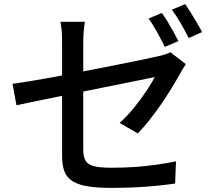

<svg xmlns="http://www.w3.org/2000/svg" viewBox="-20 -868 1040 934"><path d="M767 -805Q780 -788 795 -763Q810 -738 824 -713Q838 -688 848 -668L782 -640Q767 -670 745 -710Q723 -750 703 -778ZM881 -848Q894 -829 909.5 -804Q925 -779 939.5 -754.5Q954 -730 963 -712L898 -683Q882 -715 859.5 -754Q837 -793 816 -821ZM282 -112Q282 -134 282 -175Q282 -216 282 -268Q282 -320 282 -376.5Q282 -433 282 -487Q282 -541 282 -586.5Q282 -632 282 -660Q282 -676 281.5 -694Q281 -712 279 -729.5Q277 -747 274 -762H393Q389 -740 387 -711.5Q385 -683 385 -660Q385 -632 385 -590.5Q385 -549 385 -499Q385 -449 385 -397Q385 -345 385 -296Q385 -247 385 -206.5Q385 -166 385 -140Q385 -107 395.5 -87.5Q406 -68 435.5 -60Q465 -52 522 -52Q578 -52 631 -55.5Q684 -59 735 -66Q786 -73 836 -83L832 25Q789 31 739 36Q689 41 634 43.5Q579 46 520 46Q443 46 396 36.5Q349 27 324 7Q299 -13 290.5 -42.5Q282 -72 282 -112ZM884 -556Q878 -547 870 -534Q862 -521 856 -510Q839 -479 815.5 -440.5Q792 -402 764.5 -362Q737 -322 707.5 -284.5Q678 -247 650 -219L562 -270Q598 -302 631.5 -343.5Q665 -385 691.5 -424.5Q718 -464 733 -493Q723 -491 688.5 -484Q654 -477 602 -466.5Q550 -456 488 -443.5Q426 -431 362 -418Q298 -405 239 -393Q180 -381 133.5 -371.5Q87 -362 60 -356L41 -460Q69 -464 116.5 -471.5Q164 -479 223.5 -490Q283 -501 348 -513.5Q413 -526 476.5 -538.5Q540 -551 595 -562Q650 -573 690 -581.5Q730 -590 748 -594Q766 -598 782 -603Q798 -608 809 -614Z"/></svg>

Font: Noto Sans SC Thin Medium
Style: Regular
Weight: 500
Version: Version 2.004-H2;hotconv 1.0.118;makeotfexe 2.5.65603